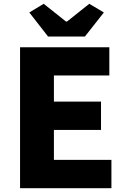

<svg xmlns="http://www.w3.org/2000/svg" viewBox="-20 -995 670 1015"><path d="M86 0H569V-150H265V-308H514V-458H265V-596H558V-745H86ZM234 -802H429L529 -929L452 -975L334 -881H329L211 -975L135 -929Z"/></svg>

Font: Noto Sans CJK TC Black
Style: Regular
Weight: 900
Designer: Ryoko NISHIZUKA 西塚涼子 (kana, bopomofo & ideographs); Paul D. Hunt (Latin, Greek & Cyrillic); Sandoll Communications 산돌커뮤니
Foundry: Adobe
Version: Version 2.004;hotconv 1.0.118;makeotfexe 2.5.65603